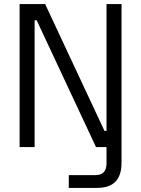

<svg xmlns="http://www.w3.org/2000/svg" viewBox="-20 -720 691 940"><path d="M444.5 137.5Q474.5 137.5 488 123.1Q501.5 108.8 501.5 79.8V0H575V77Q575 138.2 545.4 169.1Q515.8 200 454.5 200H316.8V137.5ZM201 -700 491.5 -79.2H501.5V-700H575V0H450L159.5 -620.8H149.5V0H76V-700Z"/></svg>

Font: Space Grotesk Variable
Style: Regular
Weight: 400
Designer: Florian Karsten (Space Grotesk), Colophon Foundry (Space Mono)
Foundry: Florian Karsten
Version: Version 1.106